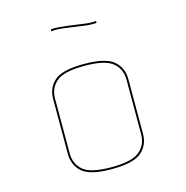

<svg xmlns="http://www.w3.org/2000/svg" viewBox="-113 -968 964 997"><g transform="rotate(-15 368.5 -469.0)"><path d="M570 -212Q570 -152 527 -114.5Q484 -77 367 -77Q250 -77 208 -114.5Q166 -152 166 -212V-507Q166 -567 208 -604.5Q250 -642 367 -642Q484 -642 527 -604.5Q570 -567 570 -507ZM176 -212Q176 -156 216 -121.5Q256 -87 367 -87Q478 -87 519 -121.5Q560 -156 560 -212V-507Q560 -563 519 -597.5Q478 -632 367 -632Q256 -632 216 -597.5Q176 -563 176 -507ZM486 -841V-831Q466 -829 443 -831Q420 -833 382 -839L366 -841L338 -845Q305 -850 284.5 -851Q264 -852 248 -849V-860Q265 -862 285.5 -860.5Q306 -859 340 -855L368 -851L384 -849Q422 -843 444 -841Q466 -839 486 -841Z"/></g></svg>

Font: Bungee Hairline
Style: Regular
Weight: 400
Designer: David Jonathan Ross
Foundry: David Jonathan Ross
Version: Version 1.001;PS 1.0;hotconv 1.0.72;makeotf.lib2.5.5900